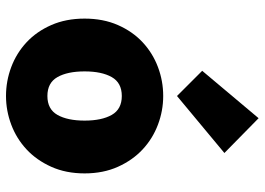

<svg xmlns="http://www.w3.org/2000/svg" viewBox="-141 -729 882 640"><g transform="rotate(90 300.0 -409.0)"><path d="M300 12Q250 12 203.5 -5.5Q157 -23 121 -56.5Q85 -90 63.5 -139Q42 -188 42 -250Q42 -312 63.5 -361Q85 -410 121 -443.5Q157 -477 203.5 -494.5Q250 -512 300 -512Q349 -512 395.5 -494.5Q442 -477 478 -443.5Q514 -410 536 -361Q558 -312 558 -250Q558 -188 536 -139Q514 -90 478 -56.5Q442 -23 395.5 -5.5Q349 12 300 12ZM300 -126Q344 -126 363 -159.5Q382 -193 382 -250Q382 -307 363 -340.5Q344 -374 300 -374Q256 -374 237 -340.5Q218 -307 218 -250Q218 -193 237 -159.5Q256 -126 300 -126ZM300 -558 216 -642 374 -830 490 -716Z"/></g></svg>

Font: Source Code Pro Black
Style: Regular
Weight: 900
Monospace: yes
Designer: Paul D. Hunt, Teo Tuominen
Foundry: Adobe Systems Incorporated
Version: Version 2.030;PS 1.000;hotconv 16.6.51;makeotf.lib2.5.65220